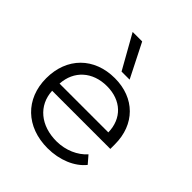

<svg xmlns="http://www.w3.org/2000/svg" viewBox="-208 -884 1027 1027"><g transform="rotate(45 305.0 -371.0)"><path d="M310 -560H371L274 -752H202ZM50 -250C50 -94 158 10 320 10C410 10 491 -24 535 -79L498 -122C459 -78 397 -51 330 -50C208 -49 125 -119 120 -225H560V-260C560 -410 460 -510 310 -510C154 -510 50 -406 50 -250ZM121 -280C127 -383 202 -450 310 -450C418 -450 488 -383 490 -280Z"/></g></svg>

Font: Gully Light
Style: Regular
Weight: 300
Designer: jaikishan Patel
Foundry: MagicType
Version: Version 1.000;Glyphs 3.2 (3242)